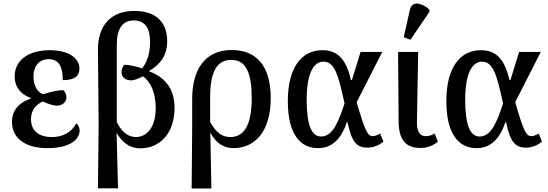

<svg xmlns="http://www.w3.org/2000/svg" viewBox="-20 -831 3113 1090"><path d="M249 10C376 10 432 -38 432 -91C432 -109 423 -123 413 -131C387 -81 338 -53 276 -53C195 -53 156 -92 156 -155C156 -209 188 -239 223 -255C252 -241 284 -231 302 -231C334 -231 357 -251 357 -278C357 -295 350 -311 339 -319C311 -320 265 -309 225 -296C193 -306 170 -346 170 -396C170 -452 198 -495 257 -495C317 -495 337 -447 336 -376C407 -376 431 -402 431 -442C431 -494 380 -546 262 -546C143 -546 63 -490 63 -396C63 -339 98 -294 154 -275V-271C99 -252 48 -215 48 -138C48 -55 113 10 249 10Z M536 238H650L642 -74H644C666 -35 706 11 778 11C886 11 971 -73 971 -219C971 -335 909 -395 827 -426V-428C891 -467 929 -515 929 -598C929 -686 884 -769 742 -769C612 -769 535 -689 536 -546L540 -122ZM752 -53C701 -53 669 -88 643 -138V-579C643 -670 677 -715 740 -715C804 -715 832 -669 832 -594C832 -525 814 -477 787 -443C748 -456 706 -464 686 -463C673 -450 670 -433 670 -422C670 -391 694 -374 727 -375C743 -375 771 -387 791 -398C833 -369 864 -309 864 -216C864 -106 811 -53 752 -53Z M1068 239H1180L1174 -75H1176C1206 -19 1251 10 1305 10C1429 10 1517 -87 1517 -274C1517 -458 1435 -547 1296 -547C1144 -547 1071 -437 1071 -269V-102ZM1288 -53C1239 -53 1207 -79 1173 -138V-280C1173 -414 1206 -491 1293 -491C1379 -491 1409 -413 1409 -273C1409 -107 1357 -53 1288 -53Z M1786 10C1873 10 1922 -55 1949 -137H1953C1976 -28 2003 7 2065 7C2105 7 2135 -9 2157 -27L2138 -73C2124 -65 2110 -58 2097 -58C2067 -58 2052 -87 2005 -251L2150 -536H2027L1978 -377H1972C1943 -507 1887 -546 1810 -546C1694 -546 1614 -451 1614 -257C1614 -65 1687 10 1786 10ZM1803 -56C1750 -56 1721 -117 1721 -266C1721 -411 1759 -481 1816 -481C1881 -481 1901 -403 1936 -244C1905 -150 1872 -56 1803 -56Z M2310 -605 2418 -764V-776C2379 -813 2319 -831 2307 -775L2272 -620ZM2368 9C2411 9 2445 -9 2466 -27L2447 -73C2429 -63 2418 -58 2396 -58C2361 -58 2346 -88 2347 -140L2354 -536H2240L2243 -142C2244 -39 2281 9 2368 9Z M2686 10C2773 10 2822 -55 2849 -137H2853C2876 -28 2903 7 2965 7C3005 7 3035 -9 3057 -27L3038 -73C3024 -65 3010 -58 2997 -58C2967 -58 2952 -87 2905 -251L3050 -536H2927L2878 -377H2872C2843 -507 2787 -546 2710 -546C2594 -546 2514 -451 2514 -257C2514 -65 2587 10 2686 10ZM2703 -56C2650 -56 2621 -117 2621 -266C2621 -411 2659 -481 2716 -481C2781 -481 2801 -403 2836 -244C2805 -150 2772 -56 2703 -56Z"/></svg>

Font: Noto Serif SemiCondensed Medium
Style: Regular
Weight: 500
Width: 4
Designer: Monotype Design Team
Foundry: Monotype Imaging Inc.
Version: Version 2.014